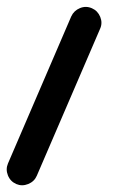

<svg xmlns="http://www.w3.org/2000/svg" viewBox="-65 -313 368 566"><path d="M206.1 -288.6Q223.1 -281.2 230.5 -263.2Q237.8 -245.1 230 -228L43.5 205.1Q36.1 222.2 18.1 229.5Q0 236.8 -17.1 229.5Q-34.7 221.7 -41.7 203.9Q-48.8 186 -41.5 168.9L145 -264.6Q152.8 -281.7 170.7 -289.1Q188.5 -296.4 206.1 -288.6Z"/></svg>

Font: Mikhak-DS1-FD Medium
Style: Regular
Weight: 500
Designer: Amin Abedi
Version: Version 3.2